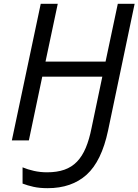

<svg xmlns="http://www.w3.org/2000/svg" viewBox="-20 -734 724 1004"><path d="M42 0 193 -714H282L218 -412H532L596 -714H684L545 -51Q511 109 433 179.5Q355 250 229 250Q187 250 155.5 243Q124 236 98 226V141Q124 152 157 159.5Q190 167 226 167Q278 167 316.5 153.5Q355 140 382.5 111.5Q410 83 428.5 39Q447 -5 459 -66L515 -333H201L131 0Z"/></svg>

Font: BC Sans
Style: Italic
Weight: 400
Italic angle: -12°
Designer: Monotype Design Team
Designer: Province of B.C.
Foundry: Monotype Imaging Inc.
Version: Version 2.000;GOOG;noto-source:20170915:90ef993387c0